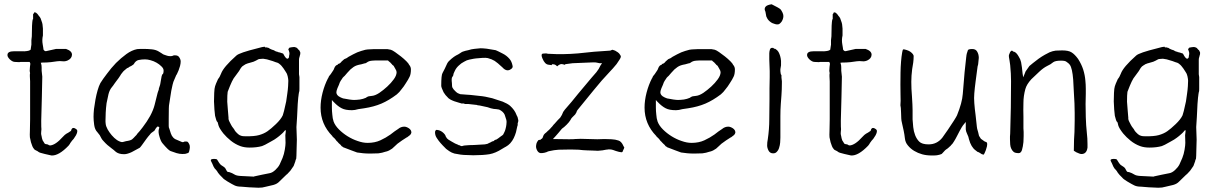

<svg xmlns="http://www.w3.org/2000/svg" viewBox="-20 -712 5679 899"><path d="M139 -651 140 -654Q140 -654 143 -654Q149 -654 155 -647Q158 -644 159 -642Q161 -638 166 -633Q170 -629 174 -615Q178 -605 179 -598L181 -578V-546Q176 -525 180 -504Q182 -490 183 -486V-485Q183 -478 188 -475Q192 -471 198 -473L243 -483Q267 -483 289 -483V-482V-483Q318 -473 317 -455Q316 -438 297 -429Q286 -424 275 -425Q259 -427 247 -425L218 -421Q200 -419 177 -419L171 -418L173 -412Q175 -406 175 -395Q175 -383 175 -381L178 -353L176 -258Q173 -162 173 -146Q173 -111 174 -107Q174 -104 173 -96Q172 -85 173 -82Q174 -80 175 -73Q176 -65 179 -57V-56L189 -40Q191 -37 202 -36L205 -35Q209 -31 215 -31Q240 -33 274 -71Q284 -82 291 -86Q295 -88 300 -91Q304 -94 306 -95Q310 -97 312 -99L313 -100V-101Q316 -113 324 -113Q329 -113 336 -108Q342 -104 342 -98Q342 -90 336 -79Q329 -67 325 -62Q320 -57 317 -53Q314 -49 312 -46Q309 -43 307 -38L301 -30Q255 18 221 16Q216 15 190 9Q164 3 160 -1Q157 -4 148 -8Q142 -10 139 -15Q134 -21 131.5 -27.5Q129 -34 125 -46Q122 -59 120 -69Q119 -79 120 -99Q121 -119 121 -153V-331Q119 -363 120 -367L121 -368L119 -380Q120 -402 122 -413V-414L119 -422H78Q73 -422 71 -421L50 -422Q39 -422 26 -434Q14 -446 15 -455Q15 -472 46 -472Q53 -472 56 -472H85Q93 -471 106 -473Q115 -474 120 -477Q126 -480 124 -487Q124 -488 125 -489Q126 -492 126 -497Q126 -500 127 -502Q127 -503 127 -514V-524L129 -542Q129 -602 133 -621Q134 -622 135 -622Q135 -634 135 -643V-646H136Z M588 -400Q585 -399 582 -396Q580 -395 579 -394V-395L578 -394Q577 -393 576 -393H575L574 -392Q568 -387 562 -382Q557 -378 552 -371Q546 -364 543 -358Q540 -353 535 -346Q529 -339 523 -330L515 -319Q510 -311 504 -304Q493 -291 488 -271Q483 -251 479 -229Q476 -206 475 -185Q474 -164 474 -150Q474 -150 474 -141Q474 -137 475 -131Q476 -121 484 -106Q492 -92 503 -79Q515 -65 528 -56Q546 -45 555 -47Q562 -49 570 -51Q592 -54 599 -60Q606 -66 613 -74Q620 -80 623 -86Q633 -96 648 -116Q668 -142 683 -169Q698 -197 704 -221Q717 -273 718 -277Q722 -287 722 -289L723 -290L724 -298Q725 -300 728 -310Q730 -315 731 -322Q732 -327 733 -334Q734 -340 735 -345Q736 -351 737 -356Q739 -360 739 -363H740L741 -364Q746 -367 746 -382Q746 -392 735 -402Q726 -411 713 -418.5Q700 -426 685 -430Q671 -434 659 -434Q644 -434 629 -431Q615 -428 606 -411Q605 -411 605 -410H604Q603 -409 601 -407H600Q598 -405 596 -404Q591 -402 588 -400ZM849 8Q845 9 833 9Q821 9 807 5Q792 0 778 -5Q768 -9 741 -41Q733 -50 727 -71Q719 -96 725 -111Q728 -117 721 -119L719 -120L717 -119Q712 -115 709 -110Q705 -103 703 -100Q686 -89 682 -82Q673 -72 665 -61Q653 -44 644.5 -32.5Q636 -21 634 -20Q631 -18 597 0Q589 4 579 7Q570 10 561 10Q534 10 520 -3Q514 -9 503 -17Q492 -25 483 -33Q474 -41 466 -50Q458 -58 455 -64Q451 -72 447 -79Q443 -85 436 -93Q424 -105 421 -127Q418 -149 418 -165Q418 -180 420 -201Q423 -223 427 -246Q431 -268 437 -289Q443 -310 450 -323Q461 -341 481 -367Q500 -393 523 -417Q546 -440 572 -459Q597 -477 622 -482Q631 -483 638 -483Q646 -483 653 -483Q671 -483 691 -481Q710 -479 723 -471Q729 -467 736 -463Q745 -456 751 -455Q757 -453 763 -451Q770 -449 778 -449H779Q786 -449 792 -452L794 -453Q795 -453 799 -453H798H799Q814 -453 819 -444Q826 -434 826 -424Q826 -415 823 -403Q817 -386 816 -382Q812 -373 807 -362H806Q802 -352 797 -341Q791 -329 788 -315Q782 -289 782 -287Q773 -228 772 -223Q770 -217 770 -156V-122Q770 -114 773 -109Q774 -105 780 -87Q788 -63 811 -56Q818 -53 832 -47Q838 -45 843 -49Q853 -50 855 -49H856Q858 -49 862 -44Q866 -38 868 -32Q870 -23 868 -14Q866 -1 863 3Q860 5 849 8Z M1320 -237Q1320 -237 1325 -272Q1328 -292 1329 -309Q1330 -327 1330 -334Q1330 -341 1327 -355Q1324 -368 1319 -374Q1313 -384 1308 -391Q1296 -407 1294 -408Q1284 -417 1280 -418Q1272 -420 1257 -426Q1249 -429 1230 -434Q1216 -437 1212 -437Q1204 -437 1199 -436Q1192 -436 1189 -434Q1179 -428 1167 -423Q1146 -417 1143 -416H1142Q1139 -415 1129 -411L1128 -410Q1122 -407 1116 -402H1115Q1109 -397 1099 -379Q1086 -362 1074 -345Q1066 -332 1057 -310Q1046 -283 1046 -282Q1044 -269 1044 -236Q1044 -230 1047 -197Q1050 -168 1050 -161Q1049 -152 1055 -141Q1064 -123 1067 -119Q1079 -104 1080 -100Q1082 -96 1095 -84Q1102 -78 1110 -76Q1115 -74 1128 -74Q1170 -73 1193 -79.5Q1216 -86 1232.5 -97.5Q1249 -109 1272 -131Q1295 -153 1304 -172Q1308 -181 1320 -237ZM1316 -79Q1319 -100 1318 -101Q1317 -105 1313 -100Q1307 -92 1300 -86Q1287 -74 1277 -67Q1267 -59 1248 -49Q1215 -30 1207 -28Q1182 -21 1149 -21Q1124 -21 1105 -28Q1081 -37 1061 -53Q1041 -69 1026 -87Q1007 -111 1003 -125Q1000 -139 999 -140L996 -143Q995 -143 992 -152Q988 -164 987 -170L984 -199L982 -237L983 -277Q984 -299 987 -308Q989 -316 1001 -342Q1009 -351 1015 -367Q1026 -398 1087 -452Q1101 -465 1186 -486Q1198 -489 1205 -491Q1213 -493 1221 -493V-492V-490H1230Q1234 -488 1237 -488L1239 -487Q1242 -484 1252 -480Q1261 -477 1261 -477H1262Q1269 -472 1273 -471Q1275 -470 1281 -469V-468L1287 -467Q1293 -466 1294 -465Q1299 -463 1306 -461V-460L1307 -459Q1308 -457 1312 -450Q1317 -442 1321 -439Q1328 -434 1332 -442L1333 -443V-444Q1333 -445 1334 -453Q1336 -458 1335 -465V-466Q1335 -466 1333 -473L1332 -477H1331Q1330 -477 1330 -478L1331 -483Q1332 -485 1333 -486Q1334 -488 1336 -489Q1339 -490 1347 -491Q1353 -492 1358 -492Q1362 -491 1365 -490H1366Q1370 -488 1371 -487Q1374 -484 1378 -479Q1379 -478 1381 -477Q1382 -475 1383 -473Q1385 -469 1386 -467Q1386 -463 1386 -459Q1385 -454 1383 -448V-447Q1380 -440 1380 -432V-404Q1380 -390 1380 -382Q1379 -362 1382 -351V-298Q1382 -283 1381 -283H1380H1381Q1380 -282 1378 -267V-266Q1377 -264 1374 -225Q1374 -225 1371 -164L1368 -117L1370 -58Q1370 -49 1369 -22Q1368 29 1367 31Q1364 37 1363 42V43Q1361 50 1355 65Q1354 67 1346 78Q1341 85 1339 88Q1337 90 1337 90L1324 104Q1323 104 1323 105H1322Q1320 107 1288 138Q1278 149 1260 154L1226 162Q1222 163 1208 166Q1200 167 1190 167Q1181 167 1146 165Q1111 162 1109 162Q1090 162 1078 156Q1069 152 1044 137Q1026 126 1022 120Q1008 107 1001 97Q996 88 992 84Q985 78 980 68Q979 66 973 52Q968 43 967 39Q967 35 970 34Q975 32 983 32Q995 32 997 36Q1008 55 1014 60Q1032 71 1035 76Q1043 93 1047 93Q1052 94 1054 94Q1054 94 1054 94H1053Q1054 94 1054 94Q1054 94 1054 94Q1067 98 1078 105Q1087 111 1108 112L1169 115L1170 114Q1171 114 1207 106Q1239 100 1242 99Q1255 97 1269 84Q1283 71 1289.5 58Q1296 45 1303 27.5Q1310 10 1313.5 -11Q1317 -32 1317 -43Q1316 -60 1316 -79Z M1550 -60Q1548 -63 1542 -68Q1540 -71 1538 -72Q1537 -73 1536 -74V-75Q1481 -131 1481 -208Q1481 -242 1490.5 -278.5Q1500 -315 1516 -346H1517Q1518 -351 1521 -355.5Q1524 -360 1527 -363L1528 -364L1540 -382Q1543 -386 1544 -390Q1546 -394 1548 -399Q1550 -402 1552.5 -404.5Q1555 -407 1559 -408L1560 -409H1562V-411V-413H1564H1565H1566Q1568 -414 1570 -415Q1574 -417 1577 -421Q1580 -425 1584 -428Q1588 -431 1592 -435Q1604 -439 1612 -446Q1635 -459 1653 -467Q1671 -474 1691 -479Q1702 -481 1711 -481Q1720 -481 1731 -482H1780Q1786 -482 1794 -482Q1801 -481 1810 -479Q1817 -477 1830 -468Q1843 -459 1857 -448Q1871 -437 1883 -425Q1894 -414 1896 -408L1897 -407Q1904 -398 1904 -387Q1904 -365 1898 -353Q1892 -340 1880 -322Q1875 -314 1870.5 -307.5Q1866 -301 1860 -294Q1855 -287 1850 -281.5Q1845 -276 1838 -270Q1801 -242 1766 -227Q1731 -212 1685 -205L1658 -201Q1641 -196 1628 -196Q1597 -196 1580 -205Q1562 -214 1543 -234L1538 -239L1534 -244V-237V-231V-208Q1534 -192 1536 -175Q1537 -158 1542 -143Q1549 -124 1567 -106Q1585 -88 1607.5 -74Q1630 -60 1654 -52Q1679 -43 1701 -43Q1735 -43 1761 -55Q1787 -67 1808 -82Q1818 -90 1827 -96.5Q1836 -103 1844 -108Q1857 -119 1873 -119Q1883 -119 1895 -111Q1906 -103 1906 -93V-90Q1904 -83 1899 -79Q1892 -73 1886 -69H1885Q1874 -62 1862.5 -54.5Q1851 -47 1841 -39Q1833 -32 1827 -26L1816 -16Q1809 -11 1802 -7.5Q1795 -4 1787 -2H1786Q1769 4 1752 6Q1734 7 1714 7Q1694 7 1680 5.5Q1666 4 1652 2L1625 -8Q1611 -13 1591 -21Q1589 -21 1588 -22Q1587 -23 1585 -24V-25H1584Q1580 -27 1579 -28L1578 -29V-30Q1574 -35 1570 -38Q1566 -41 1563 -45Q1560 -49 1556 -52Q1553 -55 1550 -60ZM1567 -315Q1565 -310 1560 -299Q1555 -286 1555 -280Q1555 -269 1566 -261Q1575 -255 1587 -251H1588Q1602 -248 1616 -246Q1630 -244 1638 -244Q1648 -244 1665 -246Q1682 -249 1690 -253H1691Q1701 -260 1706 -261Q1711 -262 1721 -263Q1736 -264 1756 -277Q1775 -290 1793 -306.5Q1811 -323 1824 -341Q1837 -359 1837 -374Q1837 -380 1832 -388Q1828 -396 1823 -404L1821 -405V-406Q1817 -407 1816 -410Q1813 -414 1810 -416V-417Q1805 -421 1803 -423L1798 -427V-428L1797 -429H1796H1795H1739Q1731 -429 1723 -428Q1707 -427 1697 -419Q1694 -417 1692 -416Q1691 -416 1691 -416Q1689 -416 1686 -415L1672 -411Q1660 -409 1651 -406Q1642 -403 1635 -398Q1628 -393 1621 -387Q1614 -380 1606 -371Q1598 -362 1594 -357Q1588 -352 1583 -346V-345Q1580 -340 1576 -335Q1571 -328 1567 -315Z M2303 -58Q2303 -58 2301 -58Q2295 -56 2294 -54Q2292 -50 2288 -51Q2288 -51 2281 -48Q2280 -47 2278 -46Q2272 -44 2267 -41Q2264 -38 2250 -36Q2227 -34 2198 -33Q2178 -33 2158 -31H2156L2152 -30H2151H2150Q2146 -28 2144 -28H2140Q2137 -28 2134 -31L2130 -32H2128L2127 -33L2123 -35L2111 -40Q2104 -44 2095 -49Q2084 -55 2080 -58Q2078 -60 2073 -64Q2069 -69 2067 -73V-74Q2064 -84 2051 -94Q2039 -103 2024 -104Q2021 -104 2019 -100Q2017 -98 2017 -92Q2017 -78 2025 -66Q2034 -52 2043 -42Q2050 -35 2054 -30Q2059 -25 2064 -20Q2068 -15 2073.5 -11.5Q2079 -8 2084 -4Q2094 3 2108 7Q2122 10 2137 12Q2152 14 2168 14Q2183 15 2196 15Q2241 15 2272 10Q2300 5 2331 -15Q2338 -19 2338 -19L2339 -20Q2344 -22 2346 -24H2347Q2361 -32 2369 -41Q2379 -52 2385.5 -65.5Q2392 -79 2396 -93Q2400 -108 2402 -120Q2403 -125 2404 -125Q2404 -126 2404 -133V-134V-135Q2404 -135 2406 -141Q2407 -144 2407 -147Q2407 -150 2406 -153Q2405 -156 2404 -161Q2404 -165 2401 -168Q2399 -171 2399 -174H2398V-175Q2390 -197 2368 -217Q2356 -227 2334 -236Q2311 -244 2285 -252Q2250 -261 2224 -263Q2174 -269 2161 -269Q2153 -270 2149 -270Q2139 -271 2135 -271Q2133 -272 2123 -276Q2118 -279 2113 -284Q2103 -293 2099 -301Q2096 -305 2096 -323Q2096 -327 2095 -333Q2095 -339 2095 -342Q2095 -344 2096 -348Q2100 -358 2101 -354Q2101 -354 2101 -355Q2103 -369 2110 -381Q2116 -394 2128 -405Q2139 -416 2153 -423Q2166 -431 2178 -433Q2189 -435 2198 -437Q2200 -438 2239 -441Q2255 -442 2264 -440Q2283 -435 2296 -427Q2313 -415 2323 -405Q2328 -401 2332 -397Q2336 -393 2338 -391Q2340 -390 2342 -388Q2344 -386 2350 -384Q2354 -382 2360 -383Q2368 -384 2376 -391Q2382 -397 2380 -404Q2376 -425 2365 -437Q2352 -452 2334 -461Q2309 -474 2301 -477Q2293 -479 2259 -484Q2241 -486 2230 -486Q2195 -483 2187 -481Q2174 -477 2159 -474Q2145 -471 2136 -464Q2126 -457 2115 -452Q2106 -447 2094 -437Q2079 -425 2074 -415Q2062 -388 2052 -370Q2046 -361 2046 -310Q2046 -303 2057 -280Q2059 -277 2066 -267Q2077 -255 2080 -252Q2089 -245 2097 -242Q2102 -239 2126 -232Q2142 -227 2143 -227Q2150 -229 2158 -225Q2159 -225 2173 -225L2209 -221H2210H2211Q2215 -219 2217 -219Q2222 -219 2226 -218L2263 -210Q2272 -207 2278 -205Q2285 -203 2292 -202Q2299 -202 2304 -201Q2316 -199 2317 -199Q2336 -190 2343 -175Q2351 -152 2351 -150Q2353 -144 2351 -128Q2350 -119 2347 -108Q2345 -100 2342 -94Q2337 -83 2336 -82Q2335 -80 2323 -72Q2312 -63 2303 -58ZM2063 -20 2064 -19Q2064 -20 2063.5 -20Q2063 -20 2063 -20Z M2896 -4V-3Q2894 1 2890 1Q2879 0 2864 -5L2850 -10Q2844 -12 2841.5 -12Q2839 -12 2834 -12.5Q2829 -13 2826 -12Q2821 -12 2817 -11L2801 -8Q2795 -7 2780 -6H2779Q2773 -6 2768 -6.5Q2763 -7 2756 -7Q2730 -8 2727 -8Q2718 -8 2709 -9Q2700 -10 2690 -11Q2672 -12 2652 -12Q2623 -12 2596 -11Q2576 -10 2550 -4Q2545 -3 2540 0Q2535 1 2530 3Q2522 5 2512 5Q2502 4 2496 -6Q2489 -18 2490 -29Q2490 -33 2491.5 -38.5Q2493 -44 2496 -49Q2499 -53 2501 -56Q2505 -57 2505 -57H2511L2512 -60Q2513 -60 2514 -61Q2515 -62 2515 -62H2517L2520 -66V-68H2522V-71Q2524 -74 2525 -78V-79Q2528 -84 2535 -90H2536Q2537 -92 2538 -92L2539 -93L2545 -99Q2546 -100 2547 -101H2548Q2551 -105 2554 -107Q2557 -110 2561 -115Q2565 -119 2565 -119L2572 -128Q2572 -128 2576 -132L2592 -150Q2600 -158 2603 -161Q2607 -168 2611 -174L2617 -188L2625 -199Q2657 -235 2687 -273Q2718 -311 2749 -347Q2761 -360 2772.5 -374Q2784 -388 2792 -406L2799 -416H2788Q2775 -418 2773 -419Q2770 -420 2758 -420L2661 -416Q2636 -412 2631 -412Q2627 -412 2624 -409H2621Q2619 -411 2616 -411Q2613 -412 2610 -412Q2602 -412 2594 -406Q2592 -404 2590 -402H2588Q2580 -411 2570 -411H2564V-407Q2556 -408 2548 -409Q2531 -411 2520 -438Q2516 -447 2516 -453Q2516 -460 2522 -461Q2531 -461 2537 -462Q2540 -462 2542 -461Q2543 -461 2547 -460H2552Q2616 -456 2686 -462Q2762 -471 2837 -475Q2839 -475 2842 -477H2843L2844 -478Q2844 -478 2848 -479Q2853 -478 2860 -475Q2867 -471 2873 -467Q2880 -462 2883 -456Q2887 -451 2887 -447Q2887 -442 2881 -433Q2875 -423 2867 -412Q2859 -402 2850 -392Q2841 -382 2837 -378Q2796 -335 2760 -290Q2686 -200 2685 -198Q2680 -193 2679 -185L2677 -184V-182L2675 -180V-179Q2675 -179 2673 -176L2659 -162Q2654 -157 2651 -150Q2645 -140 2633 -128Q2621 -116 2612 -110L2610 -108Q2601 -97 2595 -90Q2585 -78 2581 -74L2569 -61L2644 -60Q2670 -60 2672 -61Q2684 -62 2699 -62L2777 -60Q2780 -60 2810 -61Q2827 -61 2843 -60Q2862 -59 2876 -54Q2889 -50 2898 -31V-30Q2901 -26 2901 -25Q2903 -23 2903 -21Q2903 -19 2901 -15L2898 -9ZM2592 -150V-149Q2592 -149 2592 -150Z M3067 -60Q3065 -63 3059 -68Q3057 -71 3055 -72Q3054 -73 3053 -74V-75Q2998 -131 2998 -208Q2998 -242 3007.5 -278.5Q3017 -315 3033 -346H3034Q3035 -351 3038 -355.5Q3041 -360 3044 -363L3045 -364L3057 -382Q3060 -386 3061 -390Q3063 -394 3065 -399Q3067 -402 3069.5 -404.5Q3072 -407 3076 -408L3077 -409H3079V-411V-413H3081H3082H3083Q3085 -414 3087 -415Q3091 -417 3094 -421Q3097 -425 3101 -428Q3105 -431 3109 -435Q3121 -439 3129 -446Q3152 -459 3170 -467Q3188 -474 3208 -479Q3219 -481 3228 -481Q3237 -481 3248 -482H3297Q3303 -482 3311 -482Q3318 -481 3327 -479Q3334 -477 3347 -468Q3360 -459 3374 -448Q3388 -437 3400 -425Q3411 -414 3413 -408L3414 -407Q3421 -398 3421 -387Q3421 -365 3415 -353Q3409 -340 3397 -322Q3392 -314 3387.5 -307.5Q3383 -301 3377 -294Q3372 -287 3367 -281.5Q3362 -276 3355 -270Q3318 -242 3283 -227Q3248 -212 3202 -205L3175 -201Q3158 -196 3145 -196Q3114 -196 3097 -205Q3079 -214 3060 -234L3055 -239L3051 -244V-237V-231V-208Q3051 -192 3053 -175Q3054 -158 3059 -143Q3066 -124 3084 -106Q3102 -88 3124.5 -74Q3147 -60 3171 -52Q3196 -43 3218 -43Q3252 -43 3278 -55Q3304 -67 3325 -82Q3335 -90 3344 -96.5Q3353 -103 3361 -108Q3374 -119 3390 -119Q3400 -119 3412 -111Q3423 -103 3423 -93V-90Q3421 -83 3416 -79Q3409 -73 3403 -69H3402Q3391 -62 3379.5 -54.5Q3368 -47 3358 -39Q3350 -32 3344 -26L3333 -16Q3326 -11 3319 -7.5Q3312 -4 3304 -2H3303Q3286 4 3269 6Q3251 7 3231 7Q3211 7 3197 5.5Q3183 4 3169 2L3142 -8Q3128 -13 3108 -21Q3106 -21 3105 -22Q3104 -23 3102 -24V-25H3101Q3097 -27 3096 -28L3095 -29V-30Q3091 -35 3087 -38Q3083 -41 3080 -45Q3077 -49 3073 -52Q3070 -55 3067 -60ZM3084 -315Q3082 -310 3077 -299Q3072 -286 3072 -280Q3072 -269 3083 -261Q3092 -255 3104 -251H3105Q3119 -248 3133 -246Q3147 -244 3155 -244Q3165 -244 3182 -246Q3199 -249 3207 -253H3208Q3218 -260 3223 -261Q3228 -262 3238 -263Q3253 -264 3273 -277Q3292 -290 3310 -306.5Q3328 -323 3341 -341Q3354 -359 3354 -374Q3354 -380 3349 -388Q3345 -396 3340 -404L3338 -405V-406Q3334 -407 3333 -410Q3330 -414 3327 -416V-417Q3322 -421 3320 -423L3315 -427V-428L3314 -429H3313H3312H3256Q3248 -429 3240 -428Q3224 -427 3214 -419Q3211 -417 3209 -416Q3208 -416 3208 -416Q3206 -416 3203 -415L3189 -411Q3177 -409 3168 -406Q3159 -403 3152 -398Q3145 -393 3138 -387Q3131 -380 3123 -371Q3115 -362 3111 -357Q3105 -352 3100 -346V-345Q3097 -340 3093 -335Q3088 -328 3084 -315Z M3564 -657Q3562 -661 3561 -665Q3559 -675 3566 -682Q3573 -689 3593 -692Q3598 -690 3620 -678Q3631 -672 3635 -668Q3639 -663 3643.5 -654Q3648 -645 3648 -637Q3648 -624 3640 -611Q3631 -599 3624 -598Q3617 -597 3610 -599Q3603 -601 3597 -603.5Q3591 -606 3584 -612Q3577 -618 3573.5 -624Q3570 -630 3568 -635Q3566 -648 3564 -657ZM3639 -360V-350V-349L3641 -332V-323Q3641 -292 3639 -266L3636 -226Q3634 -199 3634 -168V-68Q3634 -58 3633 -45Q3632 -32 3628 -20Q3625 -9 3617 -1Q3611 6 3600 6Q3586 6 3579 -6Q3572 -19 3572 -31Q3572 -46 3575 -60Q3582 -108 3582 -153Q3582 -199 3583 -247Q3583 -273 3583 -298Q3584 -324 3584 -351V-379L3582 -434V-462Q3582 -470 3585 -480Q3588 -488 3595 -488H3600L3605 -484Q3608 -483 3611 -483L3612 -482Q3620 -477 3625 -469Q3630 -460 3633 -449.5Q3636 -439 3637 -427V-406L3634 -388V-387V-379Q3634 -377 3635 -371Q3635 -364 3639 -360Z M3883 -651 3884 -654Q3884 -654 3887 -654Q3893 -654 3899 -647Q3902 -644 3903 -642Q3905 -638 3910 -633Q3914 -629 3918 -615Q3922 -605 3923 -598L3925 -578V-546Q3920 -525 3924 -504Q3926 -490 3927 -486V-485Q3927 -478 3932 -475Q3936 -471 3942 -473L3987 -483Q4011 -483 4033 -483V-482V-483Q4062 -473 4061 -455Q4060 -438 4041 -429Q4030 -424 4019 -425Q4003 -427 3991 -425L3962 -421Q3944 -419 3921 -419L3915 -418L3917 -412Q3919 -406 3919 -395Q3919 -383 3919 -381L3922 -353L3920 -258Q3917 -162 3917 -146Q3917 -111 3918 -107Q3918 -104 3917 -96Q3916 -85 3917 -82Q3918 -80 3919 -73Q3920 -65 3923 -57V-56L3933 -40Q3935 -37 3946 -36L3949 -35Q3953 -31 3959 -31Q3984 -33 4018 -71Q4028 -82 4035 -86Q4039 -88 4044 -91Q4048 -94 4050 -95Q4054 -97 4056 -99L4057 -100V-101Q4060 -113 4068 -113Q4073 -113 4080 -108Q4086 -104 4086 -98Q4086 -90 4080 -79Q4073 -67 4069 -62Q4064 -57 4061 -53Q4058 -49 4056 -46Q4053 -43 4051 -38L4045 -30Q3999 18 3965 16Q3960 15 3934 9Q3908 3 3904 -1Q3901 -4 3892 -8Q3886 -10 3883 -15Q3878 -21 3875.5 -27.5Q3873 -34 3869 -46Q3866 -59 3864 -69Q3863 -79 3864 -99Q3865 -119 3865 -153V-331Q3863 -363 3864 -367L3865 -368L3863 -380Q3864 -402 3866 -413V-414L3863 -422H3822Q3817 -422 3815 -421L3794 -422Q3783 -422 3770 -434Q3758 -446 3759 -455Q3759 -472 3790 -472Q3797 -472 3800 -472H3829Q3837 -471 3850 -473Q3859 -474 3864 -477Q3870 -480 3868 -487Q3868 -488 3869 -489Q3870 -492 3870 -497Q3870 -500 3871 -502Q3871 -503 3871 -514V-524L3873 -542Q3873 -602 3877 -621Q3878 -622 3879 -622Q3879 -634 3879 -643V-646H3880Z M4504 -444 4505 -450V-452Q4505 -457 4512 -477Q4514 -482 4531 -482.5Q4548 -483 4555 -471Q4563 -458 4563 -441Q4561 -421 4560 -411Q4559 -405 4557 -399V-398Q4556 -391 4555 -383Q4554 -375 4548 -330Q4544 -300 4542 -275Q4540 -254 4542 -229Q4544 -202 4548 -173Q4553 -128 4554 -118Q4554 -112 4560 -93Q4562 -83 4564 -76L4573 -62L4587 -52L4588 -51Q4593 -49 4599 -46Q4601 -46 4602 -41Q4603 -36 4601 -26Q4600 -23 4596 -9Q4592 1 4591 3Q4589 7 4587 11L4584 12Q4577 11 4568 4Q4562 0 4557 -1Q4553 -4 4548 -8Q4527 -23 4517 -60Q4515 -68 4514 -72Q4510 -81 4508 -86Q4506 -91 4504 -96Q4503 -101 4502 -106Q4502 -111 4502 -121V-141L4489 -125Q4485 -120 4474 -100Q4468 -88 4461 -75Q4454 -61 4447 -50Q4441 -39 4432 -31L4431 -29L4427 -26L4423 -22L4418 -18L4416 -16Q4409 -12 4405 -8L4393 5Q4391 6 4389 9Q4380 13 4367 15Q4362 16 4343 16Q4318 16 4298 10.5Q4278 5 4260.5 -5.5Q4243 -16 4231 -31Q4219 -45 4217 -64Q4215 -82 4211.5 -99Q4208 -116 4204 -133Q4200 -149 4200 -157Q4200 -171 4199 -185Q4198 -195 4198 -205V-206Q4197 -213 4196 -219Q4196 -228 4197 -240Q4197 -248 4196.5 -269Q4196 -290 4196 -316.5Q4196 -343 4196.5 -371.5Q4197 -400 4199 -424Q4201 -448 4204 -465Q4206 -477 4208 -480H4209Q4209 -481 4211 -481Q4215 -481 4226 -477.5Q4237 -474 4243.5 -469Q4250 -464 4254 -459Q4258 -453 4258 -450Q4258 -434 4256 -419Q4253 -404 4251 -388Q4249 -373 4248 -358Q4247 -343 4247 -329Q4247 -296 4250 -262Q4253 -216 4253 -196V-153Q4253 -147 4256 -117Q4258 -97 4265 -79Q4272 -61 4284 -49Q4297 -36 4328 -36Q4348 -36 4364 -44Q4380 -52 4392 -67Q4403 -82 4418 -104Q4454 -157 4461 -172Q4485 -231 4488 -272Q4497 -390 4504 -443Z M5008 -6Q5008 -41 5009 -59L5011 -94Q5012 -111 5012 -147V-183Q5012 -207 5011 -228Q5010 -250 5008 -282Q5007 -313 5005 -339Q5003 -365 4999 -383Q4995 -401 4989 -409Q4985 -415 4973 -423Q4967 -428 4948 -428Q4922 -428 4912 -421Q4899 -410 4883 -403Q4865 -394 4846 -376Q4828 -359 4809 -341Q4787 -317 4781 -295Q4772 -262 4772 -231Q4771 -196 4772 -166Q4772 -136 4772 -111Q4772 -107 4773 -94Q4773 -82 4773 -75Q4773 -61 4772 -47Q4770 -26 4765 -9Q4760 5 4750 5Q4733 5 4726 -1Q4719 -7 4715 -16Q4711 -24 4710 -36Q4709 -48 4709 -60Q4709 -67 4709 -73Q4710 -80 4710 -86Q4712 -147 4713 -208.5Q4714 -270 4714 -332Q4714 -350 4713 -368Q4711 -402 4710 -407Q4709 -416 4707 -428Q4704 -442 4704 -446Q4704 -452 4704 -454Q4705 -456 4708 -464Q4709 -469 4713 -472Q4715 -475 4719 -475Q4722 -472 4725 -470H4728L4730 -469Q4740 -465 4750 -447Q4758 -435 4761 -421Q4763 -409 4765 -396Q4766 -381 4768 -368L4771 -350L4778 -367Q4781 -378 4788 -386Q4795 -396 4800 -403Q4805 -408 4817 -417Q4829 -427 4843 -437Q4857 -447 4872 -455.5Q4887 -464 4894 -467Q4908 -473 4923 -475Q4938 -476 4953 -476Q4983 -476 4997 -467Q5012 -458 5028 -436Q5044 -411 5052 -386Q5060 -360 5062 -335Q5064 -316 5064 -296Q5064 -289 5064 -273Q5063 -255 5063 -225Q5063 -201 5064 -163.5Q5065 -126 5069 -89Q5072 -64 5072 -38Q5072 -30 5072 -21Q5071 -13 5068 -6Q5065 1 5059 5Q5051 10 5041 9Q5037 9 5022 2Q5018 1 5015 -2Q5008 -6 5008 -6ZM5059 5ZM4800 -403Z M5533 -237Q5533 -237 5538 -272Q5541 -292 5542 -309Q5543 -327 5543 -334Q5543 -341 5540 -355Q5537 -368 5532 -374Q5526 -384 5521 -391Q5509 -407 5507 -408Q5497 -417 5493 -418Q5485 -420 5470 -426Q5462 -429 5443 -434Q5429 -437 5425 -437Q5417 -437 5412 -436Q5405 -436 5402 -434Q5392 -428 5380 -423Q5359 -417 5356 -416H5355Q5352 -415 5342 -411L5341 -410Q5335 -407 5329 -402H5328Q5322 -397 5312 -379Q5299 -362 5287 -345Q5279 -332 5270 -310Q5259 -283 5259 -282Q5257 -269 5257 -236Q5257 -230 5260 -197Q5263 -168 5263 -161Q5262 -152 5268 -141Q5277 -123 5280 -119Q5292 -104 5293 -100Q5295 -96 5308 -84Q5315 -78 5323 -76Q5328 -74 5341 -74Q5383 -73 5406 -79.5Q5429 -86 5445.5 -97.5Q5462 -109 5485 -131Q5508 -153 5517 -172Q5521 -181 5533 -237ZM5529 -79Q5532 -100 5531 -101Q5530 -105 5526 -100Q5520 -92 5513 -86Q5500 -74 5490 -67Q5480 -59 5461 -49Q5428 -30 5420 -28Q5395 -21 5362 -21Q5337 -21 5318 -28Q5294 -37 5274 -53Q5254 -69 5239 -87Q5220 -111 5216 -125Q5213 -139 5212 -140L5209 -143Q5208 -143 5205 -152Q5201 -164 5200 -170L5197 -199L5195 -237L5196 -277Q5197 -299 5200 -308Q5202 -316 5214 -342Q5222 -351 5228 -367Q5239 -398 5300 -452Q5314 -465 5399 -486Q5411 -489 5418 -491Q5426 -493 5434 -493V-492V-490H5443Q5447 -488 5450 -488L5452 -487Q5455 -484 5465 -480Q5474 -477 5474 -477H5475Q5482 -472 5486 -471Q5488 -470 5494 -469V-468L5500 -467Q5506 -466 5507 -465Q5512 -463 5519 -461V-460L5520 -459Q5521 -457 5525 -450Q5530 -442 5534 -439Q5541 -434 5545 -442L5546 -443V-444Q5546 -445 5547 -453Q5549 -458 5548 -465V-466Q5548 -466 5546 -473L5545 -477H5544Q5543 -477 5543 -478L5544 -483Q5545 -485 5546 -486Q5547 -488 5549 -489Q5552 -490 5560 -491Q5566 -492 5571 -492Q5575 -491 5578 -490H5579Q5583 -488 5584 -487Q5587 -484 5591 -479Q5592 -478 5594 -477Q5595 -475 5596 -473Q5598 -469 5599 -467Q5599 -463 5599 -459Q5598 -454 5596 -448V-447Q5593 -440 5593 -432V-404Q5593 -390 5593 -382Q5592 -362 5595 -351V-298Q5595 -283 5594 -283H5593H5594Q5593 -282 5591 -267V-266Q5590 -264 5587 -225Q5587 -225 5584 -164L5581 -117L5583 -58Q5583 -49 5582 -22Q5581 29 5580 31Q5577 37 5576 42V43Q5574 50 5568 65Q5567 67 5559 78Q5554 85 5552 88Q5550 90 5550 90L5537 104Q5536 104 5536 105H5535Q5533 107 5501 138Q5491 149 5473 154L5439 162Q5435 163 5421 166Q5413 167 5403 167Q5394 167 5359 165Q5324 162 5322 162Q5303 162 5291 156Q5282 152 5257 137Q5239 126 5235 120Q5221 107 5214 97Q5209 88 5205 84Q5198 78 5193 68Q5192 66 5186 52Q5181 43 5180 39Q5180 35 5183 34Q5188 32 5196 32Q5208 32 5210 36Q5221 55 5227 60Q5245 71 5248 76Q5256 93 5260 93Q5265 94 5267 94Q5267 94 5267 94H5266Q5267 94 5267 94Q5267 94 5267 94Q5280 98 5291 105Q5300 111 5321 112L5382 115L5383 114Q5384 114 5420 106Q5452 100 5455 99Q5468 97 5482 84Q5496 71 5502.5 58Q5509 45 5516 27.5Q5523 10 5526.5 -11Q5530 -32 5530 -43Q5529 -60 5529 -79Z"/></svg>

Font: ToneOZ-Tsuipita-TC
Style: Tsuipita-TC
Weight: 400
Designer: :Jeffrey Xuan (Chih-Lin Hsuan)  :
Foundry: jeffreyx@gmail.com, cjkFonts.io
Version: Version 0.24071